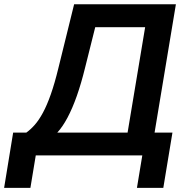

<svg xmlns="http://www.w3.org/2000/svg" viewBox="-53 -748 913 924"><path d="M-33.2 156.2 10.3 -109.9H73.7Q94.2 -124.5 114.3 -147.2Q134.3 -169.9 153.6 -205.6Q172.9 -241.2 191.4 -293.7Q210 -346.2 228 -420.4L303.7 -727.5H793.5L690.9 -109.9H776.9L732.9 156.2H606L631.8 0H119.1L93.3 156.2ZM222.7 -109.9H561L645.5 -617.2H405.3L356 -420.4Q337.9 -346.7 316.7 -286.4Q295.4 -226.1 271.7 -181.6Q248 -137.2 222.7 -109.9Z"/></svg>

Font: Inter 18pt SemiBold
Style: Italic
Weight: 600
Italic angle: -9.3988°
Designer: Rasmus Andersson
Foundry: rsms
Version: Version 4.001;git-66647c0bb